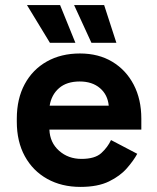

<svg xmlns="http://www.w3.org/2000/svg" viewBox="-20 -720 617 754"><path d="M296 14Q222 14 165.5 -17.5Q109 -49 77.5 -106.5Q46 -164 46 -242V-254Q46 -332 77 -389.5Q108 -447 164 -478.5Q220 -510 294 -510Q367 -510 421 -477.5Q475 -445 505 -387.5Q535 -330 535 -254V-211H174Q176 -160 212 -128Q248 -96 300 -96Q353 -96 378 -119Q403 -142 416 -170L519 -116Q505 -90 478.5 -59.5Q452 -29 408 -7.5Q364 14 296 14ZM175 -305H407Q403 -348 372.5 -374Q342 -400 293 -400Q242 -400 212 -374Q182 -348 175 -305ZM176 -552 86 -700H216L276 -552ZM339 -552 271 -700H389L437 -552Z"/></svg>

Font: Space Grotesk Light
Style: Bold
Weight: 700
Version: Version 2.000